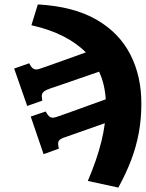

<svg xmlns="http://www.w3.org/2000/svg" viewBox="-20 -593 659 868"><path d="M515 255 377 225Q397 178 412.5 133.5Q428 89 438.5 46Q449 3 454 -36L309 15Q282 24 266.5 30Q251 36 246 43.5Q241 51 244 68L246 79L177 104L119 -66L186 -89L192 -80Q201 -65 211 -62Q221 -59 236 -64.5Q251 -70 275 -78L458 -144Q456 -178 448.5 -209.5Q441 -241 428 -269L234 -202Q208 -194 193 -187.5Q178 -181 172.5 -172.5Q167 -164 170 -149L171 -138L103 -114L44 -283L112 -307L117 -298Q126 -283 136 -280Q146 -277 161 -282.5Q176 -288 200 -296L368 -356Q327 -398 266 -429Q205 -460 122 -479L151 -573Q312 -564 415.5 -504.5Q519 -445 569.5 -346Q620 -247 619 -121Q619 -55 607.5 7.5Q596 70 573 130.5Q550 191 515 255Z"/></svg>

Font: Literata Black
Style: Italic
Weight: 900
Italic angle: -2°
Designer: Latin by Veronika Burian and Jose Scaglione. Greek by Irene Vlachou. Cyrillic by Vera Evstafieva
Foundry: TypeTogether
Version: Version 3.002